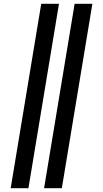

<svg xmlns="http://www.w3.org/2000/svg" viewBox="-20 -843 540 1006"><path d="M211 143 371 -823H464L304 143ZM36 143 196 -823H289L129 143Z"/></svg>

Font: Iosevka Curly Extrabold
Style: Italic
Weight: 800
Italic angle: -9°
Monospace: yes
Designer: Belleve Invis
Foundry: Belleve Invis
Version: Version 22.1.2; ttfautohint (v1.8.4)